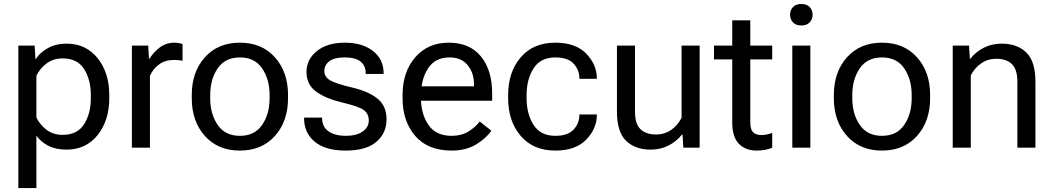

<svg xmlns="http://www.w3.org/2000/svg" viewBox="-20 -743 5297 966"><path d="M72.3 203.1V-513.7H154.3L158.2 -446.8H161.1Q180.7 -478.5 220.9 -501Q261.2 -523.4 314.9 -523.4Q412.6 -523.4 471.2 -450.2Q529.8 -377 529.8 -264.6V-249Q529.8 -136.7 471.2 -63.5Q412.6 9.8 314.9 9.8Q261.2 9.8 223.4 -9.5Q185.5 -28.8 163.1 -60.5V203.1ZM163.1 -152.3Q178.2 -118.2 212.4 -91.3Q246.6 -64.5 295.4 -64.5Q368.7 -64.5 402.8 -117.7Q437 -170.9 437 -249V-264.6Q437 -342.8 402.8 -396Q368.7 -449.2 295.4 -449.2Q246.6 -449.2 212.4 -422.4Q178.2 -395.5 163.1 -361.3Z M643.6 0V-513.7H725.6L729.5 -447.8H732.4Q752 -480 783.7 -504.2Q815.4 -528.3 859.4 -528.3Q870.1 -528.3 881.8 -525.9Q893.6 -523.4 898.4 -521.5V-437.5Q888.7 -439.5 877.9 -440.4Q867.2 -441.4 854.5 -441.4Q810.5 -441.4 779.8 -418.5Q749 -395.5 734.4 -361.3V0Z M944.8 -249V-264.6Q944.8 -380.9 1010.7 -454.6Q1076.7 -528.3 1187 -528.3Q1297.4 -528.3 1363.3 -454.6Q1429.2 -380.9 1429.2 -264.6V-249Q1429.2 -132.8 1363.3 -59.1Q1297.4 14.6 1187 14.6Q1076.7 14.6 1010.7 -59.1Q944.8 -132.8 944.8 -249ZM1037.6 -264.6V-249Q1037.6 -169.4 1075.2 -114.5Q1112.8 -59.6 1187 -59.6Q1261.2 -59.6 1298.8 -114.5Q1336.4 -169.4 1336.4 -249V-264.6Q1336.4 -344.2 1298.8 -399.2Q1261.2 -454.1 1187 -454.1Q1112.8 -454.1 1075.2 -399.2Q1037.6 -344.2 1037.6 -264.6Z M1509.8 -151.4H1600.6V-148.9Q1600.6 -104.5 1633.3 -82Q1666 -59.6 1719.7 -59.6Q1773.4 -59.6 1804.4 -81.1Q1835.4 -102.5 1835.4 -136.7Q1835.4 -170.9 1810.5 -189.2Q1785.6 -207.5 1702.6 -227.1Q1619.6 -246.6 1570.8 -282Q1522 -317.4 1522 -380.9Q1522 -444.3 1574.5 -486.3Q1627 -528.3 1714.8 -528.3Q1802.7 -528.3 1856.4 -486.6Q1910.2 -444.8 1910.2 -373.5V-371.1H1819.8V-375.5Q1819.8 -412.1 1794.2 -433.1Q1768.6 -454.1 1714.8 -454.1Q1661.1 -454.1 1636.5 -434.6Q1611.8 -415 1611.8 -385.7Q1611.8 -356.4 1640.1 -339.4Q1668.5 -322.3 1751.5 -302.7Q1834.5 -283.2 1879.6 -246.6Q1924.8 -210 1924.8 -141.6Q1924.8 -73.2 1873.5 -29.3Q1822.3 14.6 1719.7 14.6Q1617.2 14.6 1563.5 -30Q1509.8 -74.7 1509.8 -148.9Z M2005.4 -249V-264.6Q2005.4 -380.9 2069.1 -454.6Q2132.8 -528.3 2237.8 -528.3Q2342.8 -528.3 2399.4 -459.5Q2456.1 -390.6 2456.1 -273.4V-236.3H2061V-308.6H2364.7V-320.3Q2364.7 -376 2333 -415Q2301.3 -454.1 2241.7 -454.1Q2169.4 -454.1 2133.8 -399.2Q2098.1 -344.2 2098.1 -264.6V-249Q2098.1 -169.4 2135.7 -114.5Q2173.3 -59.6 2252.4 -59.6Q2301.3 -59.6 2336.4 -81.1Q2371.6 -102.5 2393.6 -131.8L2452.1 -85.4Q2427.7 -48.8 2376.7 -17.1Q2325.7 14.6 2252.4 14.6Q2132.8 14.6 2069.1 -59.1Q2005.4 -132.8 2005.4 -249Z M2536.6 -249V-264.6Q2536.6 -380.9 2599.9 -454.6Q2663.1 -528.3 2773.9 -528.3Q2876.5 -528.3 2929.7 -472.9Q2982.9 -417.5 2982.9 -349.1V-346.7H2895V-349.1Q2895 -390.6 2866.2 -422.4Q2837.4 -454.1 2773.9 -454.1Q2699.7 -454.1 2664.6 -399.2Q2629.4 -344.2 2629.4 -264.6V-249Q2629.4 -169.4 2664.6 -114.5Q2699.7 -59.6 2773.9 -59.6Q2837.4 -59.6 2866.2 -91.3Q2895 -123 2895 -164.6V-167H2982.9V-164.6Q2982.9 -96.2 2929.7 -40.8Q2876.5 14.6 2773.9 14.6Q2663.1 14.6 2599.9 -59.1Q2536.6 -132.8 2536.6 -249Z M3084 -182.1V-513.7H3174.8V-181.2Q3174.8 -119.6 3202.4 -93Q3230 -66.4 3280.8 -66.4Q3324.2 -66.4 3357.4 -89.8Q3390.6 -113.3 3409.2 -150.4V-513.7H3500V0H3418L3414.1 -65.9H3411.1Q3383.3 -30.8 3343 -10.5Q3302.7 9.8 3253.9 9.8Q3176.3 9.8 3130.1 -34.4Q3084 -78.6 3084 -182.1Z M3572.3 -444.3V-513.7H3865.2V-444.3ZM3664.1 -127V-471.7V-486.3V-640.6H3754.9V-127Q3754.9 -92.8 3768.6 -78.1Q3782.2 -63.5 3811.5 -63.5Q3825.2 -63.5 3838.4 -66.4Q3851.6 -69.3 3865.2 -74.2V0Q3852.5 5.9 3832 10.3Q3811.5 14.6 3787.1 14.6Q3731 14.6 3697.5 -19.5Q3664.1 -53.7 3664.1 -127Z M3966.3 0V-513.7H4057.1V0ZM3955.1 -668.9Q3955.1 -691.9 3969.7 -707.5Q3984.4 -723.1 4011.7 -723.1Q4039.1 -723.1 4053.7 -707.5Q4068.4 -691.9 4068.4 -668.9Q4068.4 -646 4053.7 -630.4Q4039.1 -614.7 4011.7 -614.7Q3984.4 -614.7 3969.7 -630.4Q3955.1 -646 3955.1 -668.9Z M4175.3 -249V-264.6Q4175.3 -380.9 4241.2 -454.6Q4307.1 -528.3 4417.5 -528.3Q4527.8 -528.3 4593.8 -454.6Q4659.7 -380.9 4659.7 -264.6V-249Q4659.7 -132.8 4593.8 -59.1Q4527.8 14.6 4417.5 14.6Q4307.1 14.6 4241.2 -59.1Q4175.3 -132.8 4175.3 -249ZM4268.1 -264.6V-249Q4268.1 -169.4 4305.7 -114.5Q4343.3 -59.6 4417.5 -59.6Q4491.7 -59.6 4529.3 -114.5Q4566.9 -169.4 4566.9 -249V-264.6Q4566.9 -344.2 4529.3 -399.2Q4491.7 -454.1 4417.5 -454.1Q4343.3 -454.1 4305.7 -399.2Q4268.1 -344.2 4268.1 -264.6Z M4773.4 0V-513.7H4855.5L4859.4 -447.8H4862.3Q4890.1 -482.9 4930.4 -503.2Q4970.7 -523.4 5019.5 -523.4Q5097.2 -523.4 5143.3 -479.2Q5189.5 -435.1 5189.5 -331.5V0H5098.6V-332.5Q5098.6 -394 5071 -420.7Q5043.5 -447.3 4992.7 -447.3Q4949.2 -447.3 4916 -423.8Q4882.8 -400.4 4864.3 -363.3V0Z"/></svg>

Font: RobotoFlex
Style: Regular
Weight: 400
Designer: Berlow after Robertson
Foundry: Google
Version: Version 2.136